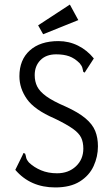

<svg xmlns="http://www.w3.org/2000/svg" viewBox="-20 -811 490 841"><path d="M222 10Q113 10 47 -67L79 -132L83 -141L90 -138Q93 -130 94.5 -121Q96 -112 107 -99Q129 -78 160 -65Q191 -52 230 -52Q280 -52 312.5 -82.5Q345 -113 345 -160Q345 -188 335.5 -208Q326 -228 298.5 -247.5Q271 -267 219 -292Q131 -330 98 -377Q65 -424 65 -477Q65 -549 110.5 -590Q156 -631 236 -631Q282 -631 322 -611Q362 -591 391 -555L356 -501L351 -493L345 -496Q343 -504 341 -513Q339 -522 329 -534Q307 -556 283 -564.5Q259 -573 226 -573Q182 -573 157 -547.5Q132 -522 132 -482Q132 -454 143 -432Q154 -410 183 -389Q212 -368 268 -344Q323 -319 354 -293Q385 -267 397 -237.5Q409 -208 409 -170Q409 -125 390 -83.5Q371 -42 329.5 -16Q288 10 222 10ZM169 -661 147 -700 286 -791 323 -723Z"/></svg>

Font: Inconsolata SemiCondensed
Style: Regular
Weight: 400
Width: 4
Monospace: yes
Designer: Raph Levien, Cyreal, Brenton Simpson
Foundry: Raph Levien, Cyreal, Google
Version: Version 3.000; ttfautohint (v1.8.2.53-6de2)